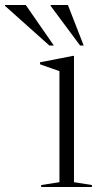

<svg xmlns="http://www.w3.org/2000/svg" viewBox="-141 -752 406 772"><path d="M156.5 -527.5V-19.5L228.5 -8V0H24.5V-8L98 -19.5V-466Q89.5 -469 66 -477.2Q42.5 -485.5 20 -493.5V-501.5L153 -527.5ZM75.5 -569H57.5L-121 -728.5V-732H-37.5ZM195.5 -569H181L62.5 -728.5V-732H132Z"/></svg>

Font: Newsreader 72pt Light
Style: Regular
Weight: 300
Designer: Hugues Gentile
Foundry: Production Type
Version: Version 1.003; ttfautohint (v1.8.3)